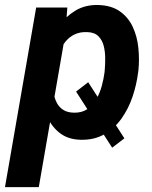

<svg xmlns="http://www.w3.org/2000/svg" viewBox="-54 -559 621 782"><path d="M305.2 -224.1 452.6 4.4 402.8 42.5 255.9 -186ZM211.9 -418.9 104 203.1H-33.7L93.3 -528.3H220.2ZM509.8 -272.9 508.3 -262.7Q502.4 -214.8 486.1 -166Q469.7 -117.2 441.4 -76.9Q413.1 -36.6 371.6 -12.5Q330.1 11.7 273.9 10.3Q224.1 8.8 191.7 -15.6Q159.2 -40 140.6 -78.4Q122.1 -116.7 114.7 -161.1Q107.4 -205.6 108.9 -246.1L112.3 -273.4Q119.6 -317.9 137.7 -365Q155.8 -412.1 184.6 -451.9Q213.4 -491.7 253.4 -515.9Q293.5 -540 345.7 -538.6Q399.9 -537.1 434.3 -512.7Q468.8 -488.3 486.8 -449.2Q504.9 -410.2 509.5 -364Q514.2 -317.9 509.8 -272.9ZM371.6 -263.2 372.6 -273.4Q374.5 -294.9 374.5 -321Q374.5 -347.2 368.7 -371.1Q362.8 -395 347.2 -411.1Q331.5 -427.2 302.2 -428.2Q272.5 -429.7 250 -418.9Q227.5 -408.2 212.2 -388.9Q196.8 -369.6 187 -345.2Q177.2 -320.8 172.9 -294.9L163.1 -226.6Q161.6 -203.6 164.6 -181.6Q167.5 -159.7 176.8 -141.4Q186 -123 203.1 -111.8Q220.2 -100.6 246.6 -100.1Q278.8 -99.1 301.3 -114.3Q323.7 -129.4 338.1 -154.5Q352.5 -179.7 360.4 -208.5Q368.2 -237.3 371.6 -263.2Z"/></svg>

Font: Roboto
Style: Bold Italic
Weight: 700
Italic angle: -12°
Designer: Christian Robertson
Foundry: Google
Version: Version 3.0